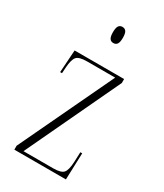

<svg xmlns="http://www.w3.org/2000/svg" viewBox="-187 -814 756 887"><g transform="rotate(30 191.0 -370.5)"><path d="M45 0V-21L282 -521H132Q90 -521 77 -506Q64 -491 61 -447L59 -416H49L57 -536H321V-515L85 -15H244Q285 -15 298 -30Q311 -45 313 -90L315 -142H325L320 0ZM194 -655Q181 -655 174.5 -665Q168 -675 168 -698Q168 -721 174.5 -731Q181 -741 194 -741Q208 -741 214.5 -731Q221 -721 221 -698Q221 -675 214.5 -665Q208 -655 194 -655Z"/></g></svg>

Font: Noto Serif Display ExtraCondensed ExtraLight
Style: Regular
Weight: 200
Width: 2
Designer: Monotype Design Team
Foundry: Monotype Imaging Inc.
Version: Version 2.009